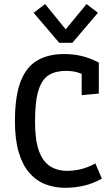

<svg xmlns="http://www.w3.org/2000/svg" viewBox="-20 -896 526 923"><path d="M293.5 6.8Q241.2 6.8 197.3 -10.5Q153.3 -27.8 120.6 -65.7Q87.9 -103.5 69.8 -164.6Q51.8 -225.6 51.8 -313Q51.8 -432.1 78.6 -502.9Q105.5 -573.7 158.4 -605Q211.4 -636.2 289.1 -636.2Q330.1 -636.2 369.6 -627.4Q409.2 -618.7 455.1 -595.2V-446.3L372.6 -438.5V-541Q363.3 -544.4 353.5 -547.9Q328.1 -555.2 296.4 -555.2Q248 -555.2 215.1 -535.4Q182.1 -515.6 165.3 -462.9Q148.4 -410.2 148.4 -311.5Q148.4 -223.6 166.7 -171.9Q185.1 -120.1 220 -97.4Q254.9 -74.7 303.2 -74.7Q334.5 -74.7 367.4 -82.3Q400.4 -89.8 438.5 -110.4L469.7 -37.1Q426.3 -13.2 382.8 -3.2Q339.4 6.8 293.5 6.8ZM264.6 -690.4 141.6 -834.5 196.8 -876.5 295.9 -754.9 396 -876.5 450.7 -834.5 328.1 -690.4Z"/></svg>

Font: Anaheim SemiBold
Style: Regular
Weight: 600
Version: Version 2.001